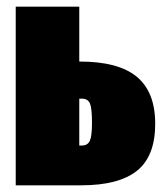

<svg xmlns="http://www.w3.org/2000/svg" viewBox="-20 -554 484 574"><path d="M444 -184Q444 -87 389.5 -43.5Q335 0 223 0H27V-534H217V-370H218Q334 -370 389 -324.5Q444 -279 444 -184ZM255 -187Q255 -230 249 -244.5Q243 -259 225 -259H217V-119H225Q242 -119 248.5 -133Q255 -147 255 -187Z"/></svg>

Font: Fira Sans Extra Condensed Black
Style: Regular
Weight: 900
Width: 1
Designer: Carrois Corporate & Edenspiekermann AG
Foundry: Carrois Corporate GbR & Edenspiekermann AG
Version: Version 4.203